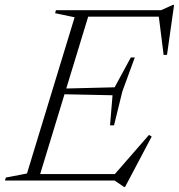

<svg xmlns="http://www.w3.org/2000/svg" viewBox="-49 -726 720 772"><path d="M251 -656.5 172.5 -673 176 -685H313.5L104.5 0H-29L-25.5 -12L59.5 -28.5ZM588.5 -667 615.5 -659H262.5L271 -685H598.5L646.5 -706.5H651L622.5 -505.5L609 -505ZM449.5 25.5 412 0H61.5L70 -26H445.5L404 -16L550 -183.5L561 -177L454 25.5ZM409.5 -222H393.5L403.5 -343L184 -347.5L191 -369.5L412 -375L477 -495H493L443 -358.5Z"/></svg>

Font: Newsreader 36pt Light
Style: Italic
Weight: 300
Italic angle: -17°
Designer: Hugues Gentile
Foundry: Production Type
Version: Version 1.003